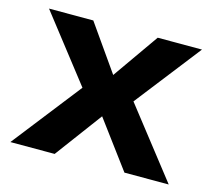

<svg xmlns="http://www.w3.org/2000/svg" viewBox="-79 -596 772 691"><g transform="rotate(15 307.5 -250.0)"><path d="M603 0 403 -256 593 -500H428L308 -329L188 -500H23L213 -256L13 0H178L308 -175L438 0Z"/></g></svg>

Font: Goli SemiBold
Style: Regular
Weight: 600
Designer: jaikishan Patel
Foundry: MagicType
Version: Version 1.000;Glyphs 3.2 (3242)